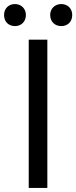

<svg xmlns="http://www.w3.org/2000/svg" viewBox="-41 -929 377 949"><path d="M101 0H193V-733H101ZM33 -800C64 -800 87 -822 87 -855C87 -886 64 -909 33 -909C1 -909 -21 -886 -21 -855C-21 -822 1 -800 33 -800ZM262 -800C294 -800 316 -822 316 -855C316 -886 294 -909 262 -909C230 -909 207 -886 207 -855C207 -822 230 -800 262 -800Z"/></svg>

Font: Noto Sans Mono CJK HK
Style: Regular
Weight: 400
Designer: Ryoko NISHIZUKA 西塚涼子 (kana, bopomofo & ideographs); Paul D. Hunt (Latin, Greek & Cyrillic); Sandoll Communications 산돌커뮤니
Foundry: Adobe
Version: Version 2.004;hotconv 1.0.118;makeotfexe 2.5.65603